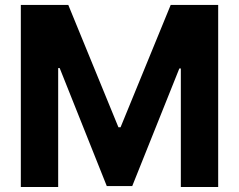

<svg xmlns="http://www.w3.org/2000/svg" viewBox="-20 -747 955 767"><path d="M63.2 -727.3H252.8L453.1 -238.6H461.6L661.9 -727.3H851.6V0H702.4V-473.4H696.4L508.2 -3.6H406.6L218.4 -475.1H212.4V0H63.2Z"/></svg>

Font: Inter Zeller
Style: Bold
Weight: 700
Designer: Rasmus Andersson; Joe Bland
Foundry: zeller
Version: Version 3.015;git-dec3a8cb1